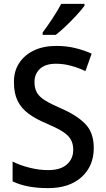

<svg xmlns="http://www.w3.org/2000/svg" viewBox="-20 -961 545 991"><path d="M464 -197Q464 -104 401 -47Q338 10 228 10Q116 10 45 -25V-127Q83 -108 132 -95.5Q181 -83 229 -83Q292 -83 325 -112Q358 -141 358 -188Q358 -219 345 -241.5Q332 -264 301.5 -283Q271 -302 217 -325Q164 -347 127 -374.5Q90 -402 71 -440.5Q52 -479 52 -535Q51 -593 79 -635.5Q107 -678 156 -701Q205 -724 270 -724Q324 -724 370 -712.5Q416 -701 453 -684L421 -594Q385 -611 346.5 -621.5Q308 -632 269 -632Q214 -632 186 -605.5Q158 -579 158 -538Q158 -505 170.5 -483Q183 -461 213 -442.5Q243 -424 294 -402Q377 -366 420.5 -321Q464 -276 464 -197ZM416 -931Q402 -912 376 -883.5Q350 -855 320.5 -827Q291 -799 268 -781H200V-793Q224 -825 251 -866Q278 -907 296 -941H416Z"/></svg>

Font: Noto Sans Lao UI SemCond Med
Style: Regular
Weight: 500
Width: 4
Designer: Monotype Design Team
Foundry: Monotype Imaging Inc.
Version: Version 2.000; ttfautohint (v1.8.4.7-5d5b)